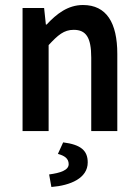

<svg xmlns="http://www.w3.org/2000/svg" viewBox="-20 -523 560 766"><path d="M70 0H174V-343C211 -383 235 -404 274 -404C323 -404 344 -374 344 -293V0H448V-308C448 -432 405 -503 311 -503C251 -503 206 -468 166 -425H163L156 -491H70ZM232 45 211 91C237 98 254 109 254 132C254 156 221 167 176 173L185 223C261 217 330 188 330 125C330 78 303 54 232 45Z"/></svg>

Font: Falling Sky
Style: Condensed
Weight: 400
Designer: Paul D. Hunt
Foundry: Adobe Systems Incorporated
Version: Version 1.02